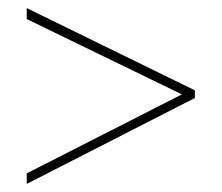

<svg xmlns="http://www.w3.org/2000/svg" viewBox="-20 -596 547 474"><path d="M46 -168 429 -363 46 -549V-576L461 -373V-354L46 -142Z"/></svg>

Font: Noto Sans Lao UI SemCond Thin
Style: Regular
Weight: 100
Width: 4
Designer: Monotype Design Team
Foundry: Monotype Imaging Inc.
Version: Version 2.000; ttfautohint (v1.8.4.7-5d5b)